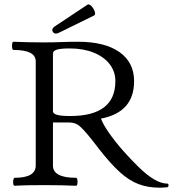

<svg xmlns="http://www.w3.org/2000/svg" viewBox="-20 -860 803 892"><path d="M723 12Q668 12 624 -4.5Q580 -21 536.5 -60.5Q493 -100 440 -168Q408 -210 387.5 -234.5Q367 -259 353.5 -271Q340 -283 327.5 -287Q315 -291 300 -291H226V-91Q226 -34 333 -34Q338 -34 339.5 -24.5Q341 -15 339.5 -6Q338 3 333 3Q262 0 191 0Q155 0 119.5 0.5Q84 1 48 3Q43 3 41.5 -6Q40 -15 42 -24.5Q44 -34 48 -34Q146 -34 146 -91V-575Q146 -628 43 -628Q38 -628 36.5 -637.5Q35 -647 36.5 -656.5Q38 -666 43 -666Q114 -663 183 -663Q223 -663 263 -664.5Q303 -666 343 -666Q467 -666 535 -618Q603 -570 603 -483Q603 -338 449 -309Q459 -282 486.5 -242.5Q514 -203 550.5 -161.5Q587 -120 622 -86Q702 -7 757 -7Q763 -7 763 1Q763 9 756 10Q743 11 735.5 11.5Q728 12 723 12ZM306 -321Q516 -321 516 -483Q516 -528 489 -562.5Q462 -597 414 -616Q366 -635 303 -635Q263 -635 244.5 -629.5Q226 -624 226 -611V-343Q226 -332 245 -326.5Q264 -321 306 -321ZM240 -704Q229 -704 224 -715Q219 -726 234 -737L386 -838Q394 -843 404.5 -832Q415 -821 420 -806.5Q425 -792 417 -788L254 -708Q246 -704 240 -704Z"/></svg>

Font: Junicode SmExp
Style: Regular
Weight: 400
Width: 6
Designer: Peter S. Baker
Version: Version 2.205; ttfautohint (v1.8.4)